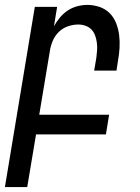

<svg xmlns="http://www.w3.org/2000/svg" viewBox="-50 -548 570 783"><path d="M-30 215 92 -520H183L170 -441Q180 -459 194 -476Q208 -493 226 -505Q244 -517 265 -522.5Q286 -528 306 -528Q332 -528 356.5 -519.5Q381 -511 398 -493.5Q415 -476 424 -452.5Q433 -429 436 -404Q439 -379 437.5 -352.5Q436 -326 431 -299L425 -260H334L343 -313Q345 -328 346 -343.5Q347 -359 345 -374Q343 -389 338 -403Q333 -417 323 -427.5Q313 -438 298.5 -443Q284 -448 269 -448Q248 -448 226.5 -440.5Q205 -433 189 -417Q173 -401 164.5 -380Q156 -359 153 -338L110 -80H395L382 0H97L61 215Z"/></svg>

Font: Iosevka Medium
Style: Italic
Weight: 500
Italic angle: -9°
Monospace: yes
Designer: Belleve Invis
Foundry: Belleve Invis
Version: Version 32.5.0; ttfautohint (v1.8.4)